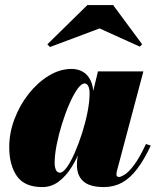

<svg xmlns="http://www.w3.org/2000/svg" viewBox="-20 -750 632 780"><path d="M152 10Q79.5 10 48.5 -34.8Q17.5 -79.5 17.5 -152.5Q17.5 -210 38.8 -266.2Q60 -322.5 96.2 -368.5Q132.5 -414.5 177.8 -442.2Q223 -470 271 -470Q296.5 -470 316.5 -458.5Q336.5 -447 348 -423.2Q359.5 -399.5 359.5 -363.5Q359.5 -347.5 354.2 -314.2Q349 -281 338.5 -238.8Q328 -196.5 311.2 -153Q294.5 -109.5 271.8 -72.5Q249 -35.5 219 -12.8Q189 10 152 10ZM223.5 -48.5Q236 -48.5 252 -71Q268 -93.5 284 -130.2Q300 -167 313.8 -210.2Q327.5 -253.5 335.8 -295.8Q344 -338 344 -371Q344 -383.5 341.5 -392.5Q339 -401.5 334.5 -406.2Q330 -411 324 -411Q310.5 -411 294.2 -388Q278 -365 261.8 -327.8Q245.5 -290.5 232 -247.2Q218.5 -204 210.2 -162Q202 -120 202 -88.5Q202 -72 207 -60.2Q212 -48.5 223.5 -48.5ZM402 10Q345 10 318.8 -13.2Q292.5 -36.5 292.5 -79.5Q292.5 -90 293.2 -97.5Q294 -105 295 -110L311 -184L337 -265.5L350.5 -346.5L378 -460H562.5L455 -55.5Q453 -48 453 -41Q453 -37 455.5 -34Q458 -31 463 -31Q471 -31 487 -41Q503 -51 524.8 -79.8Q546.5 -108.5 573 -165L592.5 -158.5Q565.5 -101 537.2 -63.8Q509 -26.5 475.8 -8.2Q442.5 10 402 10ZM183 -559 172.5 -570 335 -729.5H439.5L557.5 -570L548 -560.5L384.5 -634.5Z"/></svg>

Font: Bodoni Moda 11pt Black
Style: Italic
Weight: 900
Italic angle: -13°
Designer: Owen Earl
Foundry: indestructible type
Version: Version 2.004